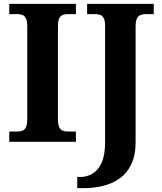

<svg xmlns="http://www.w3.org/2000/svg" viewBox="-20 -734 838 994"><path d="M28 0V-53H70Q85 -53 96.5 -57.5Q108 -62 114.5 -76Q121 -90 121 -118V-596Q121 -625 114.5 -638.5Q108 -652 96.5 -656.5Q85 -661 70 -661H28V-714H373V-661H331Q317 -661 305 -656.5Q293 -652 286.5 -638.5Q280 -625 280 -596V-118Q280 -90 286.5 -76Q293 -62 305 -57.5Q317 -53 331 -53H373V0ZM380 240V182H398Q430 182 459 165Q488 148 506 109Q524 70 524 3V-600Q524 -627 517 -640Q510 -653 498.5 -657Q487 -661 473 -661H431V-714H776V-661H734Q720 -661 708 -656.5Q696 -652 689 -638.5Q682 -625 682 -596V2Q682 70 660 116Q638 162 600.5 189Q563 216 515 228Q467 240 416 240Z"/></svg>

Font: Noto Serif Tamil
Style: Bold
Weight: 700
Designer: Indian Type Foundry, Tom Grace, and the Monotype Design Team
Foundry: Monotype Imaging Inc.
Version: Version 2.003